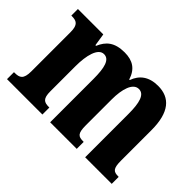

<svg xmlns="http://www.w3.org/2000/svg" viewBox="-101 -790 1032 1032"><g transform="rotate(45 415.0 -274.5)"><path d="M13 0H282V-53H279C242 -53 224 -62 224 -119V-309C224 -391 242 -464 287 -464C328 -464 341 -415 341 -329V0H543V-53H539C502 -53 488 -62 488 -124V-321C488 -398 507 -464 552 -464C593 -464 607 -415 607 -329V0H809V-53H807C770 -53 756 -62 756 -124V-355C756 -491 703 -549 613 -549C544 -549 502 -517 483 -463H479C460 -524 420 -549 359 -549C282 -549 247 -517 225 -465H220L209 -536H16V-486H19C55 -486 76 -477 76 -420V-122C76 -62 55 -53 18 -53H13Z"/></g></svg>

Font: Noto Serif Devanagari ExtraCondensed ExtraBold
Style: Regular
Weight: 800
Width: 2
Designer: Universal Thirst, Indian Type Foundry and the Monotype Design Team
Foundry: Monotype Imaging Inc.
Version: Version 2.004